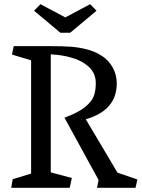

<svg xmlns="http://www.w3.org/2000/svg" viewBox="-20 -896 676 916"><path d="M128.4 -67.9V-608.4L37.1 -635.7L45.4 -675.8H225.6Q279.3 -675.8 317.9 -673.1Q356.4 -670.4 395.8 -660.2Q435.1 -649.9 468.3 -627.9Q500 -606.9 518.6 -572.3Q537.1 -537.6 537.1 -498.5Q537.1 -369.1 389.2 -327.1L540.5 -72.3L635.7 -39.6L626.5 0H442.9L450.2 -37.6L287.6 -334.5Q352.1 -358.4 384.5 -384.3Q417 -410.2 427 -436.5Q437 -462.9 437 -499Q437 -545.4 405.3 -575.4Q373.5 -605.5 325 -619.9Q276.4 -634.3 222.2 -636.7V-73.7L322.8 -46.9L312.5 0H33.7L40.5 -41ZM142.6 -844.7 172.9 -876 291.5 -813 410.2 -876 440.4 -844.7 314.9 -739.7H268.1Z"/></svg>

Font: Vesper Libre
Style: Regular
Weight: 400
Designer: Robert Keller & Kimya Gandhi
Foundry: Mota Italic
Version: Version 1.058